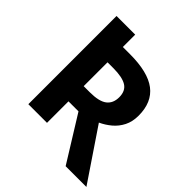

<svg xmlns="http://www.w3.org/2000/svg" viewBox="-219 -856 1099 1099"><g transform="rotate(45 330.0 -307.0)"><path d="M492 100 322 -174H241V0H90V-714H241V-614H298Q444 -614 513.5 -561Q583 -508 583 -400Q583 -351 564.5 -314.5Q546 -278 515.5 -252.5Q485 -227 450 -211L660 100ZM241 -297H290Q365 -297 397.5 -322Q430 -347 430 -396Q430 -447 395.5 -468.5Q361 -490 287 -490H241Z"/></g></svg>

Font: Noto IKEA Simplified Chinese
Style: Bold
Weight: 700
Designer: Monotype Design Team
Foundry: Monotype Imaging Inc.
Version: Version 1.100